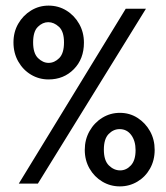

<svg xmlns="http://www.w3.org/2000/svg" viewBox="-20 -654 590 684"><path d="M153 -371Q119 -371 90.5 -388Q62 -405 45 -435Q28 -465 28 -503Q28 -540 45 -569.5Q62 -599 90.5 -616.5Q119 -634 153 -634Q188 -634 216.5 -616.5Q245 -599 262 -569Q279 -539 279 -502Q279 -444 243 -407.5Q207 -371 153 -371ZM47 0 428 -623H500L115 0ZM153 -430Q174 -430 191 -447Q208 -464 208 -503Q208 -542 190 -558.5Q172 -575 152 -575Q132 -575 115 -558.5Q98 -542 98 -503Q98 -464 115.5 -447Q133 -430 153 -430ZM407 10Q373 10 344.5 -7Q316 -24 299 -53.5Q282 -83 282 -120Q282 -157 299 -187Q316 -217 344.5 -234.5Q373 -252 407 -252Q442 -252 470 -234Q498 -216 514.5 -186.5Q531 -157 531 -120Q531 -83 514.5 -53.5Q498 -24 469.5 -7Q441 10 407 10ZM408 -47Q430 -47 446.5 -65Q463 -83 463 -119Q463 -152 447.5 -173Q432 -194 406 -194Q384 -194 367 -176.5Q350 -159 350 -121Q350 -82 368 -64.5Q386 -47 408 -47Z"/></svg>

Font: Inconsolata SemiExpanded Medium
Style: Regular
Weight: 500
Width: 6
Monospace: yes
Designer: Raph Levien, Cyreal, Brenton Simpson
Foundry: Raph Levien, Cyreal, Google
Version: Version 3.001; ttfautohint (v1.8.2.53-6de2)